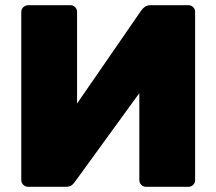

<svg xmlns="http://www.w3.org/2000/svg" viewBox="-20 -720 834 740"><path d="M88 0Q78 0 70 -7.5Q62 -15 62 -26V-674Q62 -685 70 -692.5Q78 -700 89 -700H251Q262 -700 269.5 -692.5Q277 -685 277 -674V-321L524 -679Q530 -688 539 -694Q548 -700 561 -700H706Q717 -700 724.5 -692.5Q732 -685 732 -674V-26Q732 -15 724.5 -7.5Q717 0 706 0H543Q532 0 524.5 -7.5Q517 -15 517 -26V-361L270 -21Q265 -13 257 -6.5Q249 0 233 0Z"/></svg>

Font: Rubik ExtraBold
Style: Regular
Weight: 800
Designer: Hubert and Fischer
Foundry: Hubert and Fischer
Version: Version 2.300;gftools[0.9.30]